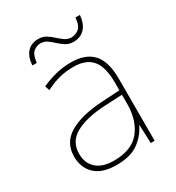

<svg xmlns="http://www.w3.org/2000/svg" viewBox="-175 -822 860 939"><g transform="rotate(-30 255.5 -353.0)"><path d="M264 -537Q346 -537 387 -492.5Q428 -448 428 -350V0H406L402 -103H400Q379 -57 334 -23.5Q289 10 208 10Q129 10 88.5 -28Q48 -66 48 -129Q48 -208 114.5 -247.5Q181 -287 299 -294L402 -300V-343Q402 -433 368 -472.5Q334 -512 264 -512Q224 -512 186.5 -503Q149 -494 106 -472L97 -498Q137 -516 178.5 -526.5Q220 -537 264 -537ZM301 -270Q199 -265 137.5 -232Q76 -199 76 -129Q76 -76 110 -45.5Q144 -15 208 -15Q308 -15 354.5 -72Q401 -129 402 -220V-275ZM94 -618Q98 -668 121.5 -692Q145 -716 183 -716Q208 -716 226.5 -704.5Q245 -693 260.5 -678.5Q276 -664 292.5 -652.5Q309 -641 329 -641Q351 -641 370.5 -655.5Q390 -670 394 -716H419Q415 -667 390.5 -642Q366 -617 328 -617Q303 -617 284.5 -628.5Q266 -640 250.5 -654.5Q235 -669 219 -680.5Q203 -692 181 -692Q161 -692 142.5 -677.5Q124 -663 119 -618Z"/></g></svg>

Font: Noto Sans Cherokee Thin
Style: Regular
Weight: 100
Designer: Monotype Design Team
Foundry: Monotype Imaging Inc.
Version: Version 2.001; ttfautohint (v1.8.4.7-5d5b)